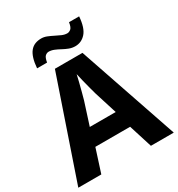

<svg xmlns="http://www.w3.org/2000/svg" viewBox="-212 -1063 1114 1200"><g transform="rotate(-30 344.5 -462.5)"><path d="M524 0 471 -168H220L166 0H0L245 -717H444L689 0ZM388 -455Q383 -473 375 -502.5Q367 -532 359 -564.5Q351 -597 346 -620Q341 -598 333.5 -567Q326 -536 318 -506.5Q310 -477 304 -455L252 -293H439ZM150 -775Q153 -815 162 -844Q171 -873 185.5 -890.5Q200 -908 220 -916Q240 -924 265 -924Q285 -924 305 -916Q325 -908 345.5 -897.5Q366 -887 385.5 -878.5Q405 -870 424 -870Q436 -870 449 -880Q462 -890 467 -925H540Q534 -845 503 -810Q472 -775 427 -775Q404 -775 383 -783Q362 -791 342 -802Q322 -813 302.5 -821Q283 -829 264 -829Q252 -829 240 -819.5Q228 -810 222 -775Z"/></g></svg>

Font: Noto Sans Hebrew Thin
Style: Bold
Weight: 700
Version: Version 3.001